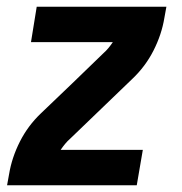

<svg xmlns="http://www.w3.org/2000/svg" viewBox="-20 -550 540 570"><path d="M1 0 7 -33Q15 -82 39 -129.5Q63 -177 102 -214L195 -303L287 -392Q295 -399 302 -407.5Q309 -416 315 -425H72L89 -530H474L468 -497Q460 -448 436 -400.5Q412 -353 373 -316L188 -138Q180 -131 173 -122.5Q166 -114 160 -105H404L386 0Z"/></svg>

Font: Iosevka Curly XBdObl
Style: Regular
Weight: 800
Italic angle: -9°
Monospace: yes
Designer: Belleve Invis
Foundry: Belleve Invis
Version: Version 11.1.0; ttfautohint (v1.8.3)